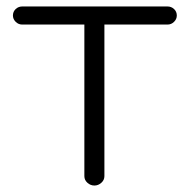

<svg xmlns="http://www.w3.org/2000/svg" viewBox="-20 -563 587 594"><path d="M498 -487H303V-18Q303 -6 293.5 2.5Q284 11 272 11Q260 11 250.5 2.5Q241 -6 241 -18V-487H49Q37 -487 28.5 -495.5Q20 -504 20 -515Q20 -527 28.5 -535Q37 -543 49 -543H498Q510 -543 518.5 -535Q527 -527 527 -515Q527 -504 518.5 -495.5Q510 -487 498 -487Z"/></svg>

Font: Hoogli Medium
Style: Regular
Weight: 500
Designer: Anand Singh Naorem
Foundry: Brand New Type
Version: Version 1.00 b007